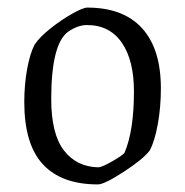

<svg xmlns="http://www.w3.org/2000/svg" viewBox="-20 -477 488 506"><path d="M44 -208Q44 -254 51.5 -295Q59 -336 71 -359Q84 -379 113 -402Q142 -425 170.5 -441Q199 -457 210 -457Q305 -457 354.5 -402.5Q404 -348 404 -244Q404 -195 396 -150.5Q388 -106 375 -81Q358 -58 306.5 -24.5Q255 9 238 9Q142 9 93 -44Q44 -97 44 -208ZM308 -74Q333 -132 333 -236Q333 -318 301 -364.5Q269 -411 209 -411Q185 -411 159 -393Q115 -360 115 -216Q115 -124 148.5 -80.5Q182 -37 240 -36Q250 -37 276 -52Q302 -67 308 -74Z"/></svg>

Font: Grenze Light
Style: Regular
Weight: 300
Designer: Renata Polastri
Foundry: Omnibus-Type
Version: Version 1.002; ttfautohint (v1.8)